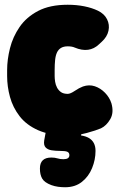

<svg xmlns="http://www.w3.org/2000/svg" viewBox="-20 -545 496 808"><path d="M265 25Q190 25 140.5 3Q91 -19 62.5 -56Q34 -93 22 -137Q10 -181 10 -225V-250Q10 -294 22 -342Q34 -390 62.5 -431.5Q91 -473 140.5 -499Q190 -525 265 -525Q302 -525 334.5 -518.5Q367 -512 392 -500Q419 -487 430.5 -464Q442 -441 436.5 -415.5Q431 -390 408 -369L396 -358Q376 -339 350.5 -335.5Q325 -332 294 -345Q283 -350 265 -350Q248 -350 237 -343.5Q226 -337 220 -324.5Q214 -312 212 -293Q210 -274 210 -250V-225Q210 -214 212 -201Q214 -188 220 -176.5Q226 -165 236.5 -157.5Q247 -150 265 -150Q276 -150 294.5 -162.5Q313 -175 329 -181Q355 -190 379 -182Q403 -174 422 -154.5Q441 -135 449 -110Q460 -71 444 -43.5Q428 -16 405 -5Q384 4 345.5 14.5Q307 25 265 25ZM254 243Q239 243 224.5 241Q210 239 196 234Q167 223 157.5 206.5Q148 190 148 165V164Q148 118 196 118Q211 118 222 121.5Q233 125 247 125Q272 125 272 108Q272 98 264 94Q256 90 232 90Q214 90 197.5 87.5Q181 85 172 75.5Q163 66 166 46L180 -30H333L321 25Q341 28 354.5 36Q368 44 375 57.5Q382 71 382 90Q382 127 367.5 162.5Q353 198 324.5 220.5Q296 243 254 243Z"/></svg>

Font: Winky Sans Black
Style: Regular
Weight: 900
Designer: Simon Atzbach
Foundry: typofactur
Version: Version 1.205